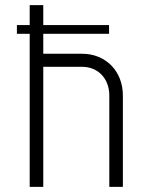

<svg xmlns="http://www.w3.org/2000/svg" viewBox="-20 -730 580 750"><path d="M406 -632H149V-710H96V-632H46V-598H96V0H149V-469H301C363 -469 407 -423 407 -357V0H460V-357C460 -452 393 -520 301 -520H149V-598H406Z"/></svg>

Font: Grotesk 01 Extrafine
Style: Bold
Weight: 400
Designer: Frank Adebiaye, contributions by Jérémy Landes, Ariel Martín Pérez
Foundry: Velvetyne Type Foundry
Version: Version 3.000;Glyphs 3.1.2 (3150)